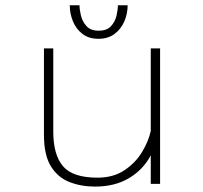

<svg xmlns="http://www.w3.org/2000/svg" viewBox="-20 -680 750 710"><path d="M331.5 10Q280 10 237 -6.8Q194 -23.5 168.2 -65Q142.5 -106.5 142.5 -182V-501H177V-193.5Q177 -108 212.8 -65.5Q248.5 -23 340.5 -23Q399 -23 440.2 -50.5Q481.5 -78 505.5 -118.2Q529.5 -158.5 537.5 -195.5V-501H572V0H537.5V-105.5Q509.5 -52.5 457 -21.2Q404.5 10 331.5 10ZM452 -660.5Q452 -629.5 439.8 -601Q427.5 -572.5 403.5 -554.5Q379.5 -536.5 344 -536.5Q308.5 -536.5 285 -554.5Q261.5 -572.5 249.8 -601Q238 -629.5 238 -660.5H274Q274 -645 279.2 -622.8Q284.5 -600.5 299.8 -583.5Q315 -566.5 345 -566.5Q375.5 -566.5 390.8 -583.5Q406 -600.5 411 -622.8Q416 -645 416 -660.5Z"/></svg>

Font: League Mono Thin
Style: Regular
Weight: 100
Width: 6
Designer: Tyler Finck
Foundry: The League of Moveable Type / Tyler Finck
Version: Version 2.300;RELEASE